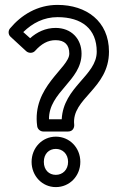

<svg xmlns="http://www.w3.org/2000/svg" viewBox="-20 -727 484 784"><path d="M180 -240C179 -352 313 -397 313 -508C313 -569 271 -613 207 -613C166 -613 131 -596 103 -571L75 -596C113 -633 159 -657 215 -657C314 -657 375 -609 375 -516C375 -418 239 -373 232 -240ZM132 -211C134 -199 145 -190 157 -190H258C279 -190 284 -208 283 -218C271 -326 425 -364 425 -516C425 -641 332 -707 215 -707C133 -707 67 -666 21 -611C13 -602 13 -586 23 -577L87 -518C97 -509 114 -509 123 -519C149 -548 175 -563 207 -563C245 -563 263 -543 263 -508C263 -449 109 -373 132 -211ZM159 -66C159 -99 180 -119 208 -119C236 -119 258 -98 258 -66C258 -34 236 -13 208 -13C180 -13 159 -33 159 -66ZM109 -66C109 -9 152 37 208 37C264 37 308 -8 308 -66C308 -124 264 -169 208 -169C152 -169 109 -123 109 -66Z"/></svg>

Font: Falling Sky
Style: Ou
Weight: 400
Designer: Paul D. Hunt
Foundry: Adobe Systems Incorporated
Version: Version 1.02